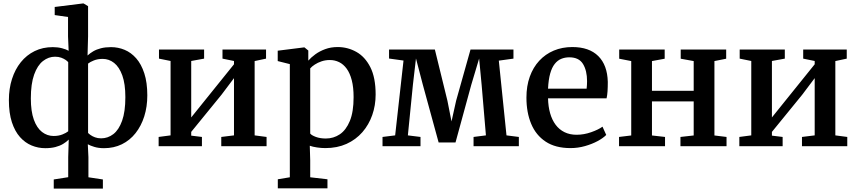

<svg xmlns="http://www.w3.org/2000/svg" viewBox="-20 -839 4921 1102"><path d="M288.5 243.5V191L371.5 178V63L374.5 -38Q361.5 -24.5 342.2 -13Q323 -1.5 297.8 5Q272.5 11.5 239.5 11.5Q199 11.5 161.5 -4Q124 -19.5 94.8 -52.2Q65.5 -85 48.2 -137.5Q31 -190 31 -264.5Q31 -330 48.8 -385.5Q66.5 -441 99.5 -482Q132.5 -523 179 -545.8Q225.5 -568.5 283 -568.5Q312 -568.5 336.2 -562Q360.5 -555.5 374 -547.5L370.5 -630V-741.5L294 -752.5V-799L454.5 -819H460L485.5 -803.5V-630L482.5 -520.5Q496.5 -533.5 515.2 -544.5Q534 -555.5 559.2 -562Q584.5 -568.5 617 -568.5Q658 -568.5 695.2 -553Q732.5 -537.5 761.8 -504.2Q791 -471 808.2 -418.2Q825.5 -365.5 825.5 -291.5Q825.5 -226.5 808 -171.2Q790.5 -116 758 -74.8Q725.5 -33.5 679.5 -11Q633.5 11.5 577 11.5Q545.5 11.5 521.8 4.2Q498 -3 484 -11L487.5 63V178.5L570.5 191V243.5ZM288 -58.5Q316 -58.5 338 -67.2Q360 -76 371.5 -85.5V-482Q367.5 -487.5 357.2 -494.8Q347 -502 331.5 -507.8Q316 -513.5 296 -513.5Q258.5 -513.5 226.8 -488.8Q195 -464 176 -411Q157 -358 157 -274Q157 -200 174.2 -152.2Q191.5 -104.5 221.2 -81.5Q251 -58.5 288 -58.5ZM560.5 -45Q599 -45 630.5 -69.2Q662 -93.5 680.8 -145.8Q699.5 -198 699.5 -281.5Q699.5 -357.5 682 -406Q664.5 -454.5 635 -477.8Q605.5 -501 569.5 -501Q541 -501 519 -492.2Q497 -483.5 485.5 -474V-76Q489.5 -71.5 499.8 -64Q510 -56.5 525.5 -50.8Q541 -45 560.5 -45Z M890.5 0V-53L959 -62V-489L892.5 -502.5V-554.5H1151.5V-502.5L1077.5 -489V-165L1145 -249L1323 -470V-489L1257 -502.5V-554.5H1507V-502.5L1441.5 -488.5V-62L1510 -53V0H1250V-53L1323 -62V-390.5L1251.5 -295.5L1077.5 -82V-60.5L1139 -53V0Z M1574.5 242V190L1643.5 178.5V-471L1574 -488.5V-548L1725 -567H1727.5L1749.5 -549V-491Q1765 -509 1789.5 -527Q1814 -545 1846.5 -557Q1879 -569 1918 -569Q1975.5 -569 2025.2 -541.2Q2075 -513.5 2105.5 -453.5Q2136 -393.5 2136 -296.5Q2136 -234 2116.5 -178.5Q2097 -123 2059.8 -80.2Q2022.5 -37.5 1969 -13.2Q1915.5 11 1847 11Q1824 11 1799 7.2Q1774 3.5 1758 -2.5L1760.5 81V178.5L1859.5 190V242ZM1850 -44Q1894.5 -44 1930.5 -68.2Q1966.5 -92.5 1988 -144.8Q2009.5 -197 2009.5 -281.5Q2009.5 -338 1999 -378.5Q1988.5 -419 1969.8 -444.8Q1951 -470.5 1926.2 -482.5Q1901.5 -494.5 1873.5 -494.5Q1847.5 -494.5 1825.5 -487Q1803.5 -479.5 1786.8 -468.5Q1770 -457.5 1760.5 -446.5V-72.5Q1768 -62.5 1792.8 -53.2Q1817.5 -44 1850 -44Z M2175.5 0V-53L2248 -62L2296 -491.5L2213 -503V-554.5H2476L2548 -261L2571.5 -142L2598 -261L2680.5 -554.5H2927V-502.5L2843 -491L2887 -62L2958 -53V0H2698V-53L2769 -62L2744.5 -350.5L2730 -503L2685 -352.5L2594.5 -21.5H2497.5L2406.5 -354L2367.5 -503.5L2350 -353L2321 -62L2393.5 -53V0Z M3254.5 11Q3168 11 3112 -26Q3056 -63 3028.8 -128.2Q3001.5 -193.5 3001.5 -278.5Q3001.5 -345.5 3020.8 -399Q3040 -452.5 3075.2 -490.5Q3110.5 -528.5 3158.8 -548.8Q3207 -569 3265 -569Q3361.5 -569 3413.8 -517.2Q3466 -465.5 3468.5 -369Q3468.5 -338 3467 -315Q3465.5 -292 3461.5 -274.5H3125.5Q3126.5 -227.5 3137.5 -189Q3148.5 -150.5 3169 -123Q3189.5 -95.5 3219.8 -80.5Q3250 -65.5 3289.5 -65.5Q3331 -65.5 3373 -80.2Q3415 -95 3438 -112L3459.5 -64.5Q3442 -46.5 3410 -29.2Q3378 -12 3337.5 -0.5Q3297 11 3254.5 11ZM3125.5 -330H3347Q3348 -339.5 3348.8 -351.5Q3349.5 -363.5 3349.5 -373Q3349.5 -433.5 3326.2 -471.8Q3303 -510 3247.5 -510Q3222.5 -510 3201.2 -501.2Q3180 -492.5 3163.8 -472Q3147.5 -451.5 3137.8 -416.8Q3128 -382 3125.5 -330Z M3533 0V-53L3603 -61.5V-488.5L3534 -502V-554.5H3795V-502L3722 -488.5V-318H3961.5V-488.5L3887 -502V-554.5H4148V-502L4080.5 -488.5V-61.5L4150 -53V0H3885.5V-53L3961.5 -61.5V-257H3722V-61.5L3797 -53V0Z M4223.5 0V-53L4292 -62V-489L4225.5 -502.5V-554.5H4484.5V-502.5L4410.5 -489V-165L4478 -249L4656 -470V-489L4590 -502.5V-554.5H4840V-502.5L4774.5 -488.5V-62L4843 -53V0H4583V-53L4656 -62V-390.5L4584.5 -295.5L4410.5 -82V-60.5L4472 -53V0Z"/></svg>

Font: Merriweather 20pt SemiBold
Style: Regular
Weight: 600
Version: Version 2.100